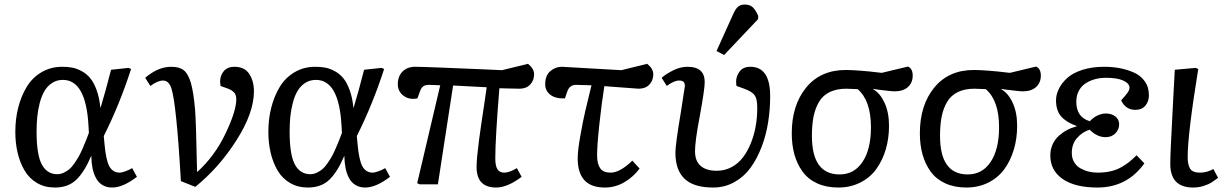

<svg xmlns="http://www.w3.org/2000/svg" viewBox="-20 -817 5429 851"><path d="M223.1 14.2Q178.2 14.2 143.8 -6.1Q109.4 -26.4 88.9 -61.3Q68.4 -96.2 58.1 -139.6Q47.9 -183.1 47.9 -232.9Q47.9 -289.6 60.8 -340.3Q73.7 -391.1 98.4 -431.9Q123 -472.7 163.8 -496.8Q204.6 -521 255.9 -521Q280.3 -521 300.8 -517.1Q321.3 -513.2 343 -501.2Q364.7 -489.3 380.6 -469.7Q396.5 -450.2 408.4 -417.2Q420.4 -384.3 424.8 -339.8H425.8Q447.8 -411.6 472.2 -507.8L549.8 -516.1L561 -511.2Q509.8 -353 439.9 -213.9L442.9 -182.1Q449.2 -107.9 464.6 -79.8Q480 -51.8 511.2 -51.8Q518.6 -51.8 535.2 -57.6Q551.8 -63.5 565.9 -71.8L586.9 -33.2Q524.9 14.2 477.1 14.2Q452.6 14.2 434.3 3.2Q416 -7.8 405.5 -27.6Q395 -47.4 390.1 -71.5Q385.3 -95.7 384.8 -125H383.8Q354.5 -55.7 318.6 -20.8Q282.7 14.2 223.1 14.2ZM233.9 -44.9Q248.5 -44.9 262.5 -51.5Q276.4 -58.1 287.1 -66.9Q297.9 -75.7 309.6 -92.8Q321.3 -109.9 328.6 -122.6Q335.9 -135.3 345.9 -158.2Q356 -181.2 360.6 -192.9Q365.2 -204.6 374 -228L372.1 -261.2Q360.8 -462.9 258.8 -462.9Q231.9 -462.9 211.2 -449.5Q190.4 -436 177.5 -414.3Q164.6 -392.6 156.5 -362.1Q148.4 -331.5 145.3 -300.5Q142.1 -269.5 142.1 -233.9Q142.1 -131.3 165.3 -88.1Q188.5 -44.9 233.9 -44.9Z M781.7 -14.2Q771.5 -194.3 760.7 -293.9Q750.5 -393.1 739.3 -426.5Q728 -460 702.6 -460Q678.7 -460 646.5 -436L623.5 -472.2Q680.7 -521 738.8 -521Q774.4 -521 794.2 -505.9Q814 -490.7 825.9 -450Q837.9 -409.2 844.7 -330.1Q849.1 -273.9 853.5 -54.2Q931.2 -124 979.2 -224.4Q1027.3 -324.7 1027.3 -377Q1027.3 -397 1017.3 -407.5Q1007.3 -418 988.8 -424.8L957.5 -436Q955.6 -449.7 955.6 -455.1Q955.6 -482.4 971.9 -501.7Q988.3 -521 1018.6 -521Q1064 -521 1084.7 -489.5Q1105.5 -458 1105.5 -412.1Q1105.5 -316.9 1028.1 -195.3Q950.7 -73.7 845.7 11.2Z M1344.7 14.2Q1299.8 14.2 1265.4 -6.1Q1231 -26.4 1210.4 -61.3Q1189.9 -96.2 1179.7 -139.6Q1169.4 -183.1 1169.4 -232.9Q1169.4 -289.6 1182.4 -340.3Q1195.3 -391.1 1220 -431.9Q1244.6 -472.7 1285.4 -496.8Q1326.2 -521 1377.4 -521Q1401.9 -521 1422.4 -517.1Q1442.9 -513.2 1464.6 -501.2Q1486.3 -489.3 1502.2 -469.7Q1518.1 -450.2 1530 -417.2Q1542 -384.3 1546.4 -339.8H1547.4Q1569.3 -411.6 1593.8 -507.8L1671.4 -516.1L1682.6 -511.2Q1631.3 -353 1561.5 -213.9L1564.5 -182.1Q1570.8 -107.9 1586.2 -79.8Q1601.6 -51.8 1632.8 -51.8Q1640.1 -51.8 1656.7 -57.6Q1673.3 -63.5 1687.5 -71.8L1708.5 -33.2Q1646.5 14.2 1598.6 14.2Q1574.2 14.2 1555.9 3.2Q1537.6 -7.8 1527.1 -27.6Q1516.6 -47.4 1511.7 -71.5Q1506.8 -95.7 1506.3 -125H1505.4Q1476.1 -55.7 1440.2 -20.8Q1404.3 14.2 1344.7 14.2ZM1355.5 -44.9Q1370.1 -44.9 1384 -51.5Q1397.9 -58.1 1408.7 -66.9Q1419.4 -75.7 1431.2 -92.8Q1442.9 -109.9 1450.2 -122.6Q1457.5 -135.3 1467.5 -158.2Q1477.5 -181.2 1482.2 -192.9Q1486.8 -204.6 1495.6 -228L1493.7 -261.2Q1482.4 -462.9 1380.4 -462.9Q1353.5 -462.9 1332.8 -449.5Q1312 -436 1299.1 -414.3Q1286.1 -392.6 1278.1 -362.1Q1270 -331.5 1266.8 -300.5Q1263.7 -269.5 1263.7 -233.9Q1263.7 -131.3 1286.9 -88.1Q1310.1 -44.9 1355.5 -44.9Z M1988.3 -438 1920.9 0H1840.3L1829.1 -4.9L1931.2 -439Q1896.5 -440.9 1882.3 -440.9Q1865.7 -440.9 1856.9 -435.1Q1848.1 -429.2 1842.3 -414.1L1830.1 -380.9Q1793.5 -373.5 1768.3 -392.8Q1743.2 -412.1 1743.2 -443.8Q1743.2 -479 1764.2 -500Q1785.2 -521 1820.3 -521Q1841.8 -521 1938 -517.3Q2034.2 -513.7 2119.6 -509.8L2205.1 -505.9L2320.3 -534.2Q2347.2 -512.7 2347.2 -487.8Q2347.2 -460.4 2329.8 -442.1Q2312.5 -423.8 2282.2 -423.8L2193.4 -425.8Q2175.3 -203.6 2175.3 -115.2Q2175.3 -81.1 2185.1 -66.4Q2194.8 -51.8 2215.3 -51.8Q2237.3 -51.8 2271 -71.8L2292 -33.2Q2229 14.2 2179.2 14.2Q2092.3 14.2 2092.3 -77.1Q2092.3 -95.2 2095 -124.5Q2097.7 -153.8 2103 -194.8Q2108.4 -235.8 2113.3 -268.6Q2118.2 -301.3 2126 -353.3Q2133.8 -405.3 2137.2 -430.2Z M2626.5 -128.9Q2626.5 -90.8 2640.1 -71.3Q2653.8 -51.8 2686.5 -51.8Q2727.5 -51.8 2782.7 -105L2814.9 -69.8Q2786.6 -32.2 2746.8 -9Q2707 14.2 2660.6 14.2Q2540.5 14.2 2540.5 -115.2Q2540.5 -150.9 2553 -219.7Q2565.4 -288.6 2574.5 -326.4Q2583.5 -364.3 2601.6 -439Q2551.8 -440.9 2532.7 -440.9Q2504.9 -440.9 2494.6 -412.1L2483.9 -380.9Q2441.9 -379.4 2419.2 -397Q2396.5 -414.6 2396.5 -443.8Q2396.5 -481.9 2418.9 -501.5Q2441.4 -521 2470.7 -521L2733.9 -505.9L2848.6 -534.2Q2875.5 -512.7 2875.5 -487.8Q2875.5 -460.4 2858.2 -442.1Q2840.8 -423.8 2810.5 -423.8Q2808.6 -423.8 2658.7 -435.1Q2646.5 -359.4 2636.5 -266.1Q2626.5 -172.9 2626.5 -128.9Z M3229.5 -753.9Q3239.3 -776.4 3250.5 -786.6Q3261.7 -796.9 3280.8 -796.9Q3304.2 -796.9 3317.1 -784.2Q3330.1 -771.5 3340.8 -746.1L3339.8 -731.9L3189.5 -573.2L3155.8 -590.8ZM3027.8 -521Q3103.5 -521 3103.5 -453.1Q3103.5 -421.4 3081.5 -301.8Q3060.5 -191.4 3060.5 -147Q3060.5 -103 3085.7 -81.5Q3110.8 -60.1 3156.7 -60.1Q3192.4 -60.1 3222.4 -76.2Q3252.4 -92.3 3273.2 -119.6Q3293.9 -147 3308.3 -183.1Q3322.8 -219.2 3329.6 -258.5Q3336.4 -297.9 3336.4 -338.9Q3336.4 -377 3325.7 -393.6Q3314.9 -410.2 3280.8 -422.9L3244.6 -436Q3242.7 -443.8 3242.7 -455.1Q3242.7 -479.5 3258.3 -500.2Q3273.9 -521 3305.7 -521Q3393.6 -521 3393.6 -391.1Q3393.6 -332.5 3384.8 -276.1Q3376 -219.7 3356 -166.7Q3335.9 -113.8 3307.1 -74Q3278.3 -34.2 3235.4 -10Q3192.4 14.2 3140.6 14.2Q3055.2 14.2 3014.4 -24.4Q2973.6 -63 2973.6 -140.1Q2973.6 -176.3 2997.6 -318.8Q3015.6 -432.1 3015.6 -436Q3015.6 -448.2 3009.8 -454.1Q3003.9 -460 2989.7 -460Q2967.3 -460 2935.5 -436L2912.6 -472.2Q2932.1 -489.3 2963.6 -505.1Q2995.1 -521 3027.8 -521Z M4004.4 -522Q4025.4 -512.7 4025.4 -481.9Q4025.4 -450.7 4004.4 -431.4Q3983.4 -412.1 3944.3 -412.1Q3936.5 -412.1 3913.1 -414.8Q3889.6 -417.5 3870.1 -419.9L3850.6 -422.9V-420.9Q3880.4 -404.8 3900.4 -361.8Q3920.4 -318.8 3920.4 -259.8Q3920.4 -203.1 3905.8 -154.1Q3891.1 -105 3863.5 -67.1Q3835.9 -29.3 3792.5 -7.6Q3749 14.2 3695.3 14.2Q3642.1 14.2 3601.8 -4.4Q3561.5 -22.9 3537.4 -56.2Q3513.2 -89.4 3501.2 -131.8Q3489.3 -174.3 3489.3 -226.1Q3489.3 -350.6 3553 -428.7Q3616.7 -506.8 3728.5 -506.8Q3754.4 -506.8 3794.2 -503.7Q3834 -500.5 3861.3 -497.1L3888.2 -494.1ZM3840.3 -252.9Q3840.3 -371.6 3781.2 -421.9Q3742.7 -423.8 3731.4 -423.8Q3688 -423.8 3657.5 -408.9Q3627 -394 3610.1 -365.5Q3593.3 -336.9 3585.9 -300.3Q3578.6 -263.7 3578.6 -214.8Q3578.6 -43.9 3701.2 -43.9Q3766.6 -43.9 3803.5 -100.1Q3840.3 -156.2 3840.3 -252.9Z M4572.3 -522Q4593.3 -512.7 4593.3 -481.9Q4593.3 -450.7 4572.3 -431.4Q4551.3 -412.1 4512.2 -412.1Q4504.4 -412.1 4481 -414.8Q4457.5 -417.5 4438 -419.9L4418.5 -422.9V-420.9Q4448.2 -404.8 4468.3 -361.8Q4488.3 -318.8 4488.3 -259.8Q4488.3 -203.1 4473.6 -154.1Q4459 -105 4431.4 -67.1Q4403.8 -29.3 4360.4 -7.6Q4316.9 14.2 4263.2 14.2Q4210 14.2 4169.7 -4.4Q4129.4 -22.9 4105.2 -56.2Q4081.1 -89.4 4069.1 -131.8Q4057.1 -174.3 4057.1 -226.1Q4057.1 -350.6 4120.8 -428.7Q4184.6 -506.8 4296.4 -506.8Q4322.3 -506.8 4362.1 -503.7Q4401.9 -500.5 4429.2 -497.1L4456.1 -494.1ZM4408.2 -252.9Q4408.2 -371.6 4349.1 -421.9Q4310.5 -423.8 4299.3 -423.8Q4255.9 -423.8 4225.3 -408.9Q4194.8 -394 4178 -365.5Q4161.1 -336.9 4153.8 -300.3Q4146.5 -263.7 4146.5 -214.8Q4146.5 -43.9 4269 -43.9Q4334.5 -43.9 4371.3 -100.1Q4408.2 -156.2 4408.2 -252.9Z M4844.2 14.2Q4744.6 14.2 4689.9 -23.7Q4635.3 -61.5 4635.3 -127.9Q4635.3 -154.8 4645.5 -177.2Q4655.8 -199.7 4673.1 -215.1Q4690.4 -230.5 4709.7 -240.7Q4729 -251 4751.5 -256.8V-258.8Q4706.1 -274.9 4683.3 -301Q4660.6 -327.1 4660.6 -372.1Q4660.6 -397 4672.6 -422.1Q4684.6 -447.3 4708.7 -470Q4732.9 -492.7 4775.9 -506.8Q4818.8 -521 4874.5 -521Q4908.7 -521 4940.4 -515.4Q4972.2 -509.8 5003.4 -496.6Q5034.7 -483.4 5053.5 -457.3Q5072.3 -431.2 5072.3 -395Q5072.3 -367.2 5056.6 -348.6Q5041 -330.1 5012.2 -330.1Q4969.2 -330.1 4949.2 -372.1Q4971.2 -396.5 4978.8 -407.7Q4986.3 -418.9 4986.3 -428.2Q4986.3 -446.8 4959.5 -459.5Q4932.6 -472.2 4882.3 -472.2Q4856.4 -472.2 4833.7 -466.1Q4811 -460 4792 -447.8Q4772.9 -435.5 4761.7 -414.6Q4750.5 -393.6 4750.5 -366.2Q4750.5 -296.9 4810.5 -279.8Q4827.6 -298.3 4846.9 -306.2Q4866.2 -314 4880.4 -314Q4907.7 -314 4924.1 -300.5Q4940.4 -287.1 4940.4 -266.1Q4940.4 -243.2 4923.8 -226.1Q4907.2 -209 4880.4 -209Q4842.8 -209 4809.6 -242.2Q4776.9 -231.9 4753.7 -205.3Q4730.5 -178.7 4730.5 -139.2Q4730.5 -115.2 4741.5 -97.4Q4752.4 -79.6 4770.3 -70.1Q4788.1 -60.5 4806.9 -56.2Q4825.7 -51.8 4845.2 -51.8Q4876.5 -51.8 4902.8 -57.9Q4929.2 -64 4950.4 -76.2Q4971.7 -88.4 4985.8 -99.9Q5000 -111.3 5017.6 -128.9L5052.2 -92.8Q4975.1 14.2 4844.2 14.2Z M5279.8 -516.1 5291 -511.2Q5244.1 -223.6 5244.1 -120.1Q5244.1 -86.9 5255.1 -69.3Q5266.1 -51.8 5298.8 -51.8Q5330.1 -51.8 5357.9 -67.9L5378.9 -28.8Q5359.9 -14.6 5348.9 -7.6Q5337.9 -0.5 5315.7 6.8Q5293.5 14.2 5268.1 14.2Q5167 14.2 5167 -90.8Q5167 -119.1 5170.2 -185.5Q5173.3 -252 5179.4 -365.7Q5185.5 -479.5 5187 -507.8Z"/></svg>

Font: Literata Book
Style: Italic
Weight: 400
Italic angle: -3°
Designer: Latin by Veronika Burian and Jose Scaglione. Greek by Irene Vlachou. Cyrillic by Vera Evstafieva
Foundry: TypeTogether
Version: Version 1.003;PS 001.003;hotconv 1.0.88;makeotf.lib2.5.64775